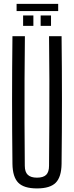

<svg xmlns="http://www.w3.org/2000/svg" viewBox="-20 -992 392 1018"><path d="M176 7Q107 7 77 -23.2Q47 -53.5 46 -123Q44 -292 44 -461.5Q44 -631 46 -800H112Q111 -687.5 110.2 -571.8Q109.5 -456 110 -340.8Q110.5 -225.5 111.5 -113Q111.5 -80 127.5 -65Q143.5 -50 176 -50Q209.5 -50 224.8 -65Q240 -80 240 -113Q241 -225.5 241.5 -340.8Q242 -456 241.8 -571.8Q241.5 -687.5 240 -800H306.5Q308.5 -631 308.5 -461.5Q308.5 -292 306.5 -123Q305.5 -53.5 275.5 -23.2Q245.5 7 176 7ZM195.5 -855V-910H250.5V-855ZM102.5 -855V-910H157V-855ZM68 -971.5H288.5V-933.5H68Z"/></svg>

Font: Big Shoulders Display Thin
Style: Regular
Weight: 400
Version: Version 2.002